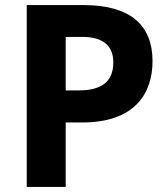

<svg xmlns="http://www.w3.org/2000/svg" viewBox="-20 -734 661 754"><path d="M309 -714H85V0H238V-253H303C510 -253 579 -368 579 -494C579 -634 493 -714 309 -714ZM304 -589C387 -589 425 -552 425 -489C425 -408 372 -379 289 -379H238V-589Z"/></svg>

Font: Noto Sans Lao UI
Style: Bold
Weight: 700
Designer: Monotype Design Team
Foundry: Monotype Imaging Inc.
Version: Version 2.000